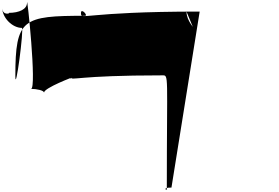

<svg xmlns="http://www.w3.org/2000/svg" viewBox="-1792 -269 2578 1776"><path d="M0 0C18 0 -67 -70 -67 -162ZM-20 -162ZM55 -162C-1029 -162 -1043 -77 -1043 -149C-1043 -200 -974 -123 -1005 -123C-1582 -123 -1650 -97 -1650 435C-1650 607 -1568 -11 -1590 -11C-1675 -11 -1772 -101 -1772 -201C-1772 -114 -1684 -150 -1712 -150C-1613 -150 -1542 -184 -1542 -244C-1542 -326 -1450 553 -1505 553C-1454 553 -1385 567 -1385 588C-1385 544 -1109 440 -1105 440C-1159 440 -1133 481 -1133 446C-1133 481 -1091 428 -292 428C-228 428 -249 399 -249 1483C-249 1496 -298 1466 -206 1466Z"/></svg>

Font: Just Breathe
Style: Obl5
Weight: 400
Foundry: Cannot Into Space Fonts
Version: Version 0.72